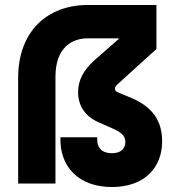

<svg xmlns="http://www.w3.org/2000/svg" viewBox="-20 -729 691 772"><path d="M430 23C561 23 632 -55 632 -161C632 -262 572 -310 499 -339L465 -353C450 -359 442 -363 442 -371C442 -381 448 -386 458 -395L609 -532V-709H334C168 -709 53 -601 53 -416V9H203V-420C203 -538 269 -575 334 -575H457V-572L359 -486C316 -447 294 -407 294 -358C294 -308 319 -262 377 -237L425 -216C459 -201 484 -188 484 -159C484 -131 466 -113 430 -113C390 -113 368 -134 371 -177H223C219 -59 296 23 430 23Z"/></svg>

Font: Kalas SG
Style: Bold
Weight: 700
Designer: Kalas
Foundry: Kalas
Version: Version 2.000;FEAKit 1.0